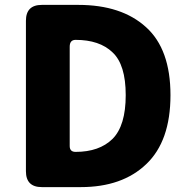

<svg xmlns="http://www.w3.org/2000/svg" viewBox="-20 -765 769 785"><path d="M151 0Q86 0 86 -65V-680Q86 -745 151 -745H300Q477 -745 577 -654Q677 -564 677 -376Q677 -188 578 -94Q480 0 310 0ZM265 -168Q265 -144 289 -144Q386 -144 440 -197Q494 -251 494 -376Q494 -501 440 -551Q387 -602 289 -602Q265 -602 265 -574Z"/></svg>

Font: Swei Half Moon CJK SC
Style: Black
Weight: 900
Version: Version 2.071